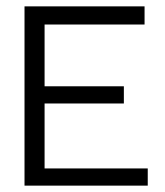

<svg xmlns="http://www.w3.org/2000/svg" viewBox="-20 -583 519 603"><path d="M120 -258H369V-312H120V-506H434V-563H57V0H444V-54H120Z"/></svg>

Font: OSH Darker Grotesque Medium
Style: Regular
Weight: 500
Designer: Gabriel Lam
Foundry: TypeRant
Version: Version 1.000;Glyphs 3.1.1 (3148)